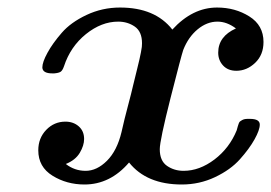

<svg xmlns="http://www.w3.org/2000/svg" viewBox="-20 -476 716 507"><path d="M81.1 -79.1Q81.1 -111.3 102.1 -133.1Q123 -154.8 152.8 -154.8Q173.8 -154.8 188 -142.3Q202.1 -129.9 202.1 -108.9Q202.1 -91.8 190.7 -72.5Q179.2 -53.2 153.8 -43Q176.8 -24.9 206.1 -24.9Q235.8 -24.9 262.5 -51.5Q289.1 -78.1 300.8 -127Q308.6 -162.1 317.9 -196.5Q327.1 -231 331.5 -250.5Q335.9 -270 341.1 -289.6Q346.2 -309.1 348.1 -318.6Q350.1 -328.1 352.1 -337.6Q354 -347.2 354.5 -352.1Q355 -356.9 355 -361.8Q355 -392.6 335.9 -405.8Q316.9 -418.9 292 -418.9Q248 -418.9 207 -386Q166 -353 148.9 -300.8Q145 -289.6 139.9 -286.4Q134.8 -283.2 123 -282.2H118.2Q92.3 -282.2 91.8 -297.9Q91.8 -312 105.5 -336.9Q119.1 -361.8 143.1 -389.4Q167 -417 208.5 -436.5Q250 -456.1 296.9 -456.1Q389.6 -456.1 435.1 -397.9Q488.3 -456.1 553.2 -456.1Q601.1 -456.1 638.4 -432.6Q675.8 -409.2 675.8 -365.2Q675.8 -331.1 653.8 -310.1Q631.8 -289.1 604 -289.1Q582 -289.1 569.1 -303Q556.2 -316.9 556.2 -336.9Q556.2 -379.9 603 -400.9Q579.1 -418.9 554.2 -418.9Q526.4 -418.9 501.7 -398.4Q477.1 -377.9 463.9 -344.2Q459 -330.1 430.4 -217.5Q401.9 -105 401.9 -82Q401.9 -51.3 420.9 -38.1Q439.9 -24.9 464.8 -24.9Q506.8 -24.9 546.4 -54.9Q585.9 -85 605 -131.8Q605 -132.8 607.9 -142.3Q610.8 -151.9 612.3 -153.8Q613.8 -155.8 619.4 -158.9Q625 -162.1 633.8 -162.1H640.1Q666 -162.1 666 -147Q666 -132.8 652.1 -107.9Q638.2 -83 613.5 -55.4Q588.9 -27.8 547.9 -8.3Q506.8 11.2 460 11.2Q367.2 11.2 320.8 -46.9Q271 11.2 203.1 11.2Q156.2 11.2 118.7 -12Q81.1 -35.2 81.1 -79.1Z"/></svg>

Font: CMU Serif
Style: BoldItalic
Weight: 700
Italic angle: -14.04°
Version: Version 0.7.0